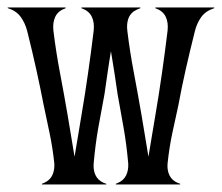

<svg xmlns="http://www.w3.org/2000/svg" viewBox="-33 -490 589 510"><path d="M78.6 -2 84.5 -4.4Q99.6 -11.2 106 -24.7Q112.3 -38.1 111.3 -55.7Q106.9 -97.2 99.1 -134.5Q91.3 -171.9 83 -210.9Q74.2 -256.3 63.7 -304Q53.2 -351.6 39.6 -406.2Q34.2 -428.2 22.2 -444.8Q10.3 -461.4 -12.2 -468.3L-12.7 -470.2H141.1L141.6 -468.3Q121.6 -461.4 114 -445.8Q106.4 -430.2 108.9 -408.2Q115.7 -352.1 126.5 -295.7Q137.2 -239.3 147 -182.1Q150.9 -158.2 155.5 -131.1Q160.2 -104 165 -73.7Q169.9 -103.5 174.6 -130.9Q179.2 -158.2 183.1 -182.1Q192.9 -239.3 200.9 -295.7Q209 -352.1 215.8 -408.2Q218.3 -430.2 210.7 -445.8Q203.1 -461.4 183.1 -468.3L183.6 -470.2H339.8V-468.3Q330.1 -464.8 321.8 -459.5Q311 -451.2 307.1 -438Q303.2 -424.8 305.2 -408.2Q312 -352.1 322.8 -295.7Q333.5 -239.3 343.3 -182.1Q347.2 -158.2 351.8 -131.1Q356.4 -104 361.3 -73.7Q366.2 -103.5 370.8 -130.9Q375.5 -158.2 379.4 -182.1Q389.2 -239.3 397.2 -295.7Q405.3 -352.1 412.1 -408.2Q414.6 -430.2 407 -445.8Q399.4 -461.4 379.4 -468.3L379.9 -470.2H536.1V-468.3Q513.2 -460.9 501.5 -444.6Q489.7 -428.2 484.4 -406.2Q470.7 -351.6 460 -304Q449.2 -256.3 440.9 -210.9Q432.1 -171.9 424.3 -134.5Q416.5 -97.2 412.1 -55.7Q410.6 -38.1 417 -24.7Q423.3 -11.2 438.5 -4.4L445.3 -2L445.8 0H274.4L274.9 -2L280.8 -4.4Q295.9 -11.2 302.2 -24.7Q308.6 -38.1 307.6 -55.7Q303.2 -106 295.4 -150.1Q287.6 -194.3 279.3 -240.2Q275.4 -267.6 271 -296.4Q266.6 -325.2 261.7 -354Q256.8 -325.2 252.7 -296.4Q248.5 -267.6 244.6 -240.2Q235.8 -194.3 228 -150.1Q220.2 -106 215.8 -55.7Q214.4 -38.1 220.7 -24.7Q227.1 -11.2 242.2 -4.4L249 -2L249.5 0H78.1Z"/></svg>

Font: Smythe
Style: Regular
Weight: 400
Version: Version 1.000